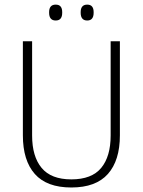

<svg xmlns="http://www.w3.org/2000/svg" viewBox="-20 -822 634 852"><path d="M296.5 10Q187.5 10 134.5 -50Q81.5 -110 81.5 -221.5V-639H122.5V-221Q122.5 -127.5 164.8 -76.8Q207 -26 296.5 -26Q387 -26 429 -76.8Q471 -127.5 471 -221V-639H512V-221.5Q512 -110 458.8 -50Q405.5 10 296.5 10ZM227 -731Q212.5 -731 205.2 -739.8Q198 -748.5 198 -765V-768.5Q198 -784.5 205.2 -793Q212.5 -801.5 227 -801.5Q242 -801.5 249 -793Q256 -784.5 256 -768.5V-765Q256 -748.5 249 -739.8Q242 -731 227 -731ZM367 -731Q352.5 -731 345.2 -739.8Q338 -748.5 338 -765V-768.5Q338 -784.5 345.2 -793Q352.5 -801.5 367 -801.5Q381.5 -801.5 388.5 -793Q395.5 -784.5 395.5 -768.5V-765Q395.5 -748.5 388.5 -739.8Q381.5 -731 367 -731Z"/></svg>

Font: Anek Odia Medium ExtraLight
Style: Regular
Weight: 250
Version: Version 1.003